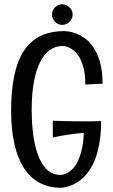

<svg xmlns="http://www.w3.org/2000/svg" viewBox="-20 -861 529 902"><path d="M380.9 -463.9Q380.9 -509.3 373 -540.3Q365.2 -571.3 353.5 -591.3Q341.8 -611.3 328.1 -622.3Q314.5 -633.3 302.7 -638.4Q291 -643.6 283 -644.3Q274.9 -645 274.9 -645Q241.7 -645 214.8 -626.5Q188 -607.9 168.9 -570.6Q149.9 -533.2 139.4 -477.1Q128.9 -420.9 128.9 -345.2Q128.9 -269.5 138.4 -212.2Q147.9 -154.8 165.3 -116.2Q182.6 -77.6 207.5 -58.3Q232.4 -39.1 263.2 -39.1Q264.2 -39.1 272.5 -40Q280.8 -41 292.2 -46.4Q303.7 -51.8 317.1 -63.7Q330.6 -75.7 342.5 -97.7Q354.5 -119.6 363 -153.6Q371.6 -187.5 374 -236.8Q336.4 -233.9 300.3 -228.5Q264.2 -223.1 228 -214.8V-293.9Q295.4 -291 361.8 -291Q385.3 -291 408.4 -291Q431.6 -291 455.1 -292Q455.1 -233.4 447 -188.7Q439 -144 426 -111.1Q413.1 -78.1 396.2 -55.4Q379.4 -32.7 361.8 -18.1Q344.2 -3.4 327.4 4.4Q310.5 12.2 296.9 15.9Q283.2 19.5 274.7 20.3Q266.1 21 265.1 21Q209.5 21 166 -2.2Q122.6 -25.4 92.8 -71Q63 -116.7 47.6 -184.3Q32.2 -252 32.2 -340.8Q32.2 -437 47.4 -507.3Q62.5 -577.6 93.3 -623.8Q124 -669.9 171.1 -692.4Q218.3 -714.8 282.2 -714.8Q283.7 -714.8 297.9 -713.6Q312 -712.4 332 -705.6Q352.1 -698.7 374.8 -683.8Q397.5 -668.9 416.7 -641.6Q436 -614.3 449 -571.8Q461.9 -529.3 461.9 -467.8ZM321.3 -793Q321.3 -782.7 317.4 -773.9Q313.5 -765.1 306.6 -758.5Q299.8 -752 290.8 -748Q281.7 -744.1 272 -744.1Q262.2 -744.1 253.7 -748Q245.1 -752 238.5 -758.5Q231.9 -765.1 228 -773.9Q224.1 -782.7 224.1 -793Q224.1 -802.7 228 -811.3Q231.9 -819.8 238.5 -826.4Q245.1 -833 253.7 -836.9Q262.2 -840.8 272 -840.8Q281.7 -840.8 290.8 -836.9Q299.8 -833 306.6 -826.4Q313.5 -819.8 317.4 -811.3Q321.3 -802.7 321.3 -793Z"/></svg>

Font: Englebert
Style: Regular
Weight: 400
Designer: Astigmatic (AOETI)
Foundry: Astigmatic (AOETI)
Version: Version 1.000